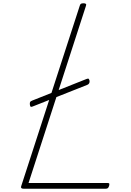

<svg xmlns="http://www.w3.org/2000/svg" viewBox="-20 -1150 797 1170"><path d="M124 0Q104 0 109 -15L466 -1115Q468 -1123 472.5 -1126.5Q477 -1130 489 -1130Q499 -1130 503 -1126.5Q507 -1123 504 -1115L154 -35H634Q645 -35 646 -30.5Q647 -26 645 -18Q642 -8 637.5 -4Q633 0 624 0ZM179 -501Q169 -497 166 -500.5Q163 -504 162 -513Q161 -524 163.5 -528.5Q166 -533 176 -537L508 -669Q518 -673 521 -669Q524 -665 526 -657Q527 -639 512 -633Z"/></svg>

Font: Playwrite CU Thin
Style: Regular
Weight: 250
Designer: Veronika Burian, José Scaglione
Foundry: TypeTogether
Version: Version 1.002